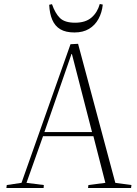

<svg xmlns="http://www.w3.org/2000/svg" viewBox="-20 -944 689 964"><path d="M372 -724 559 -26 640 -15 638 0H422L424 -15L509 -26L449 -260H196L113 -26L200 -15L199 0H12L14 -15L88 -26L334 -722ZM203 -281H442L341 -673H339ZM241 -923Q257 -877 281 -853.5Q305 -830 357 -830Q409 -830 439 -855.5Q469 -881 481 -924L496 -921Q492 -881 474.5 -849Q457 -817 427 -799Q397 -781 354 -781Q310 -781 283 -797Q256 -813 242.5 -844.5Q229 -876 227 -920Z"/></svg>

Font: Literata 60pt ExtraLight
Style: Italic
Weight: 250
Italic angle: -2°
Designer: Latin by Veronika Burian and Jose Scaglione. Greek by Irene Vlachou. Cyrillic by Vera Evstafieva
Foundry: TypeTogether
Version: Version 3.103;gftools[0.9.29]